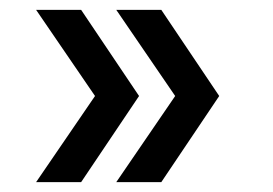

<svg xmlns="http://www.w3.org/2000/svg" viewBox="-20 -475 552 388"><path d="M53 -107H144L261 -281L144 -455H53L172 -281ZM215 -107H306L423 -281L306 -455H215L334 -281Z"/></svg>

Font: Vanilla Cream DemiBold
Style: Regular
Weight: 600
Designer: Jeremy Tribby, Jinavaṁso
Foundry: Tribby Type
Version: Version 1.422;Glyphs 3.1.2 (3151)